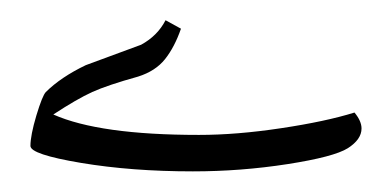

<svg xmlns="http://www.w3.org/2000/svg" viewBox="-20 -638 384 188"><path d="M168.9 -470.2Q108.9 -470.2 59.3 -478.5Q9.8 -486.8 9.8 -495.1Q9.8 -505.4 15.6 -524.9Q21.5 -544.4 24.9 -547.9Q39.6 -562.5 64 -574.2L118.2 -594.2Q134.3 -603 142.1 -618.2L157.2 -609.9Q150.9 -591.8 141.6 -580.1Q132.3 -568.4 115.2 -563Q85.4 -554.7 70.3 -547.9Q55.2 -541 32.2 -525.9Q77.1 -505.9 174.8 -505.9Q211.9 -505.9 255.4 -512.5Q298.8 -519 327.1 -527.8Q334 -519.5 334 -512.2Q334 -501.5 320.6 -492.9Q307.1 -484.4 261.5 -477.3Q215.8 -470.2 168.9 -470.2Z"/></svg>

Font: Sahl Naskh
Style: Regular
Weight: 400
Designer: Pascal Zoghbi
Version: Version 1.001